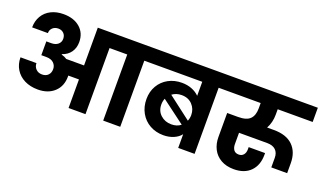

<svg xmlns="http://www.w3.org/2000/svg" viewBox="-76 -1201 2780 1662"><g transform="rotate(20 1314.0 -370.0)"><path d="M1175 -609H1077V0H920V-609H757V0H601V-263H503V-254Q503 -165 446 -112Q389 -59 295 -59Q225 -59 172 -85.5Q119 -112 89.5 -160Q60 -208 60 -270H207Q207 -238 228.5 -216Q250 -194 285 -194Q320 -194 340.5 -215Q361 -236 361 -270Q361 -303 337.5 -326Q314 -349 268 -349H223V-476H268Q307 -476 330 -495.5Q353 -515 353 -546Q353 -578 333.5 -597Q314 -616 284 -616Q252 -616 231.5 -597Q211 -578 211 -548H66Q66 -607 93 -653Q120 -699 169.5 -724Q219 -749 284 -749Q379 -749 436 -699.5Q493 -650 493 -567Q493 -513 465.5 -474Q438 -435 387 -418V-414Q417 -406 437 -392H601V-740H1175Z M1860 -740V-609H1762V0H1611V-126Q1587 -95 1545 -77Q1503 -59 1451 -59Q1382 -59 1326.5 -90Q1271 -121 1239.5 -177Q1208 -233 1208 -304Q1208 -373 1239.5 -427Q1271 -481 1326 -511Q1381 -541 1450 -541Q1500 -541 1541 -525Q1582 -509 1611 -480V-609H1138V-740ZM1484 -440Q1434 -440 1397 -412L1609 -250Q1620 -277 1620 -305Q1620 -361 1583 -400.5Q1546 -440 1484 -440ZM1345 -304Q1345 -244 1385.5 -207.5Q1426 -171 1484 -171Q1537 -171 1571 -199L1356 -360Q1345 -333 1345 -304Z M2306 -559Q2306 -487 2274 -429H2337Q2452 -429 2512 -370Q2572 -311 2572 -208V-117H2426V-205Q2426 -251 2399 -277Q2372 -303 2321 -303H2061V-200Q2061 -166 2076 -145.5Q2091 -125 2122 -125Q2150 -125 2166 -144Q2182 -163 2182 -194V-215H2333V-199Q2333 -103 2278 -47Q2223 9 2125 9Q2055 9 2005.5 -19.5Q1956 -48 1931 -97Q1906 -146 1906 -208V-429H2007Q2084 -429 2116.5 -462Q2149 -495 2149 -559V-609H1826V-740H2628V-609H2306Z"/></g></svg>

Font: MSTAGE
Style: Bold
Weight: 700
Designer: Ninad Kale (Devanagari), Jonny Pinhorn (Latin)
Foundry: Indian Type Foundry
Version: 4.004